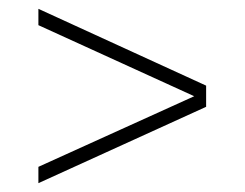

<svg xmlns="http://www.w3.org/2000/svg" viewBox="-20 -471 554 435"><path d="M67 -56V-93L420 -253L67 -414V-451L447 -277V-229Z"/></svg>

Font: Saira Thin SemiCondensed
Style: Regular
Weight: 100
Width: 4
Version: Version 1.101